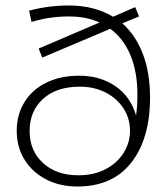

<svg xmlns="http://www.w3.org/2000/svg" viewBox="-20 -675 608 700"><path d="M527 -320Q527 -169 458.5 -82Q390 5 262 5Q199 5 149 -20.5Q99 -46 70 -92Q41 -138 41 -198Q41 -258 70 -304Q99 -350 150.5 -374.5Q202 -399 268 -399Q345 -399 400.5 -361Q456 -323 476 -254Q481 -287 481 -329Q481 -413 455.5 -474Q430 -535 382 -570L134 -465L121 -498L343 -593Q295 -615 231 -615Q160 -615 95 -595L86 -636Q156 -655 231 -655Q324 -655 392 -614L473 -649L487 -615L426 -590Q475 -546 501 -478Q527 -410 527 -320ZM454 -198Q454 -243 430.5 -279.5Q407 -316 365.5 -337.5Q324 -359 271 -359Q186 -359 137 -314.5Q88 -270 88 -197.5Q88 -125 137 -80.5Q186 -36 265 -36Q324 -36 366.5 -59Q409 -82 431.5 -119Q454 -156 454 -198Z"/></svg>

Font: Montserrat Ace
Style: Light
Weight: 300
Designer: Julieta Ulanovsky
Foundry: Julieta Ulanovsky
Version: Version 1